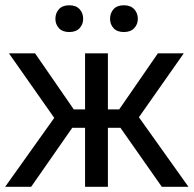

<svg xmlns="http://www.w3.org/2000/svg" viewBox="-32 -719 746 739"><path d="M181.2 -646.5Q181.2 -625.5 194.8 -610.6Q208.5 -595.7 234.4 -595.7Q260.7 -595.7 274.4 -610.6Q288.1 -625.5 288.1 -646.5Q288.1 -668.5 274.4 -683.6Q260.7 -698.7 234.4 -698.7Q208.5 -698.7 194.8 -683.6Q181.2 -668.5 181.2 -646.5ZM391.6 -646.5Q391.6 -625.5 405 -610.6Q418.5 -595.7 444.8 -595.7Q470.7 -595.7 484.6 -610.6Q498.5 -625.5 498.5 -646.5Q498.5 -668.5 484.6 -683.6Q470.7 -698.7 444.8 -698.7Q418.5 -698.7 405 -683.6Q391.6 -668.5 391.6 -646.5ZM383.3 0V-513.7H295.4V0ZM590.8 0H693.4L487.8 -288.6L429.2 -230.5ZM339.4 -297.9V-227.1H474.1L675.3 -513.7H575.7L426.8 -297.9ZM87.9 0 248.5 -230.5 193.4 -288.6 -12.2 0ZM339.4 -297.9H252L103 -513.7H2.4L203.6 -227.1H339.4Z"/></svg>

Font: Roboto Flex
Style: Regular
Weight: 400
Designer: Berlow after Robertson
Foundry: Google
Version: Version 3.200;gftools[0.9.32]